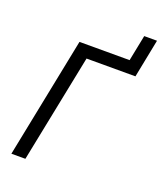

<svg xmlns="http://www.w3.org/2000/svg" viewBox="-153 -946 880 1044"><g transform="rotate(20 286.5 -424.0)"><path d="M39 0 179 -698H469L499 -848H573L529 -626H246L120 0Z"/></g></svg>

Font: Aneliza
Style: Italic
Weight: 400
Italic angle: -11.31°
Designer: Mike Abbink, Paul van der Laan, Pieter van Rosmalen
Foundry: Bold Monday
Version: Version 3.0